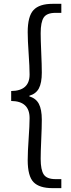

<svg xmlns="http://www.w3.org/2000/svg" viewBox="-20 -809 370 998"><path d="M298.8 168.9H252.9Q184.6 168.9 154.3 137.7Q124 106.4 124 23.4Q124 -18.6 128.9 -88.4Q133.8 -158.2 133.8 -195.3Q133.8 -283.2 38.1 -284.2V-335.9Q133.8 -336.9 133.8 -421.9Q133.8 -460 128.9 -530.3Q124 -600.6 124 -641.6Q124 -724.6 154.3 -756.8Q184.6 -789.1 252.9 -789.1H298.8V-742.2H268.6Q223.6 -742.2 207.5 -718.3Q191.4 -694.3 191.4 -636.7Q191.4 -603.5 194.3 -537.1Q197.3 -470.7 197.3 -431.6Q197.3 -377.9 182.1 -349.6Q167 -321.3 132.8 -311.5V-307.6Q167 -297.9 182.1 -269Q197.3 -240.2 197.3 -186.5Q197.3 -147.5 194.3 -82Q191.4 -16.6 191.4 16.6Q191.4 74.2 207.5 98.1Q223.6 122.1 268.6 122.1H298.8Z"/></svg>

Font: Gen Shin Gothic Normal
Style: Regular
Weight: 300
Designer: [Source Han Sans]
Ryoko NISHIZUKA  (kana & ideographs); Paul D. Hunt (Latin, Greek & Cyrillic); Wenlong ZHANG  (bopomofo
Version: Version 1.002.20150607